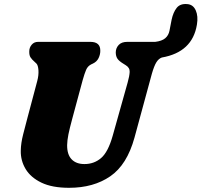

<svg xmlns="http://www.w3.org/2000/svg" viewBox="-20 -905 984 938"><path d="M530.5 -241.5 603.5 -501.5Q612.5 -533 613.5 -553.8Q614.5 -574.5 593.5 -587L585.5 -592Q562 -606 553.8 -618.2Q545.5 -630.5 545.5 -649.5Q546 -670.5 560 -685.5Q574 -700.5 602 -700.5H738.5Q771 -704.5 787.2 -718.2Q803.5 -732 808 -755L818.5 -809Q826 -844.5 843 -866.2Q860 -888 894.5 -885Q923.5 -883 936.2 -854.5Q949 -826 942 -784.5Q920 -650 770.5 -624Q754.5 -618 743.8 -600.5Q733 -583 722 -545L637 -232.5Q600.5 -100 518.8 -43.8Q437 12.5 317.5 12.5Q234.5 12.5 182.2 -12.8Q130 -38 105.2 -79.2Q80.5 -120.5 81.5 -168.5Q82 -205.5 93.2 -249Q104.5 -292.5 113 -325L162 -509.5Q169.5 -537.5 167.8 -562.2Q166 -587 157.5 -595L151 -601Q135 -615 128.8 -625.2Q122.5 -635.5 123 -654Q123 -672.5 134.8 -686.5Q146.5 -700.5 166 -700.5H421.5Q471 -700.5 470 -656.5Q470 -638.5 461.5 -621Q453 -603.5 434 -594.5L425.5 -590.5Q408.5 -582 400.8 -564Q393 -546 384 -514L333 -325Q320 -277 314.2 -248.2Q308.5 -219.5 308 -196.5Q307.5 -150 329.8 -126.8Q352 -103.5 392.5 -103.5Q439.5 -103.5 473.8 -132.8Q508 -162 530.5 -241.5Z"/></svg>

Font: Fraunces 72pt S100 Black
Style: Italic
Weight: 900
Italic angle: -16°
Version: Version 1.000; ttfautohint (v1.8.3)